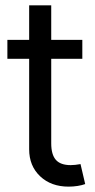

<svg xmlns="http://www.w3.org/2000/svg" viewBox="-20 -696 356 723"><path d="M290 -545.9V-474.6H7.8V-545.9ZM89.8 -675.8H172.9V-156.2Q172.9 -113.8 190.4 -94Q208 -74.2 246.1 -74.2Q254.4 -74.2 263.4 -75.2Q272.5 -76.2 283.2 -78.1L300.8 -2.9Q289.1 1.5 272.2 4.2Q255.4 6.8 238.3 6.8Q172.4 6.8 131.1 -32.2Q89.8 -71.3 89.8 -133.8Z"/></svg>

Font: Inter Tight
Style: Regular
Weight: 400
Designer: Rasmus Andersson
Foundry: rsms
Version: Version 3.002